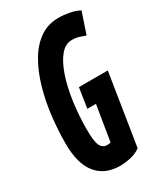

<svg xmlns="http://www.w3.org/2000/svg" viewBox="-182 -784 745 869"><g transform="rotate(-30 190.5 -350.0)"><path d="M181 10Q103 10 60 -42.5Q17 -95 17 -201Q17 -270 25.5 -342Q34 -414 53 -480Q72 -546 102 -598Q132 -650 174.5 -680Q217 -710 273 -710Q301 -710 329.5 -704.5Q358 -699 381 -687L344 -577Q331 -582 313.5 -587.5Q296 -593 276 -593Q241 -593 214.5 -560.5Q188 -528 169.5 -473Q151 -418 141.5 -349Q132 -280 132 -208Q132 -145 143 -123Q154 -101 177 -101Q182 -101 188 -101.5Q194 -102 196 -104L226 -288H181L197 -392H348L289 -20Q267 -3 237 3.5Q207 10 181 10Z"/></g></svg>

Font: Georama ExtraCondensed
Style: Bold Italic
Weight: 700
Width: 2
Italic angle: -9°
Designer: Jean-Baptiste Levee
Foundry: Production Type
Version: Version 1.000